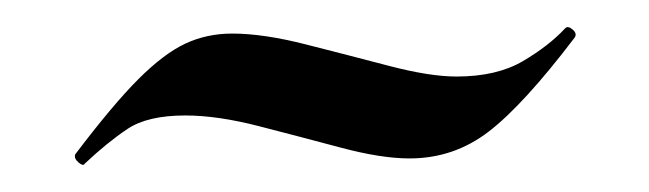

<svg xmlns="http://www.w3.org/2000/svg" viewBox="-20 -265 483 143"><path d="M43 -143Q42 -141 38.5 -144Q35 -147 36 -150Q64 -187 83 -206Q102 -225 118 -232.5Q134 -240 153 -240Q176 -240 207.5 -232Q239 -224 269.5 -216Q300 -208 320 -208Q350 -208 369.5 -219.5Q389 -231 401 -244Q403 -246 406.5 -243Q410 -240 408 -237Q370 -187 344 -167Q318 -147 285 -147Q264 -147 234 -155Q204 -163 173 -171Q142 -179 118 -179Q90 -179 75 -169Q60 -159 43 -143Z"/></svg>

Font: Cormorant Garamond Light
Style: Bold Italic
Weight: 700
Italic angle: -10°
Version: Version 4.001